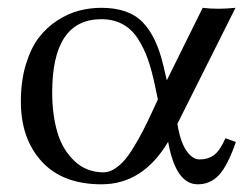

<svg xmlns="http://www.w3.org/2000/svg" viewBox="-20 -462 645 494"><path d="M409.2 -255.4 501.5 -441.9Q520 -439.5 542 -439.5Q561.5 -439.5 585.9 -441.9L436.5 -143.6L438.5 -131.3Q446.3 -92.3 461.2 -72Q476.1 -51.8 493.7 -51.8Q515.1 -51.8 530.5 -63Q545.9 -74.2 560.1 -106.4L586.9 -96.7Q565.9 -36.1 543.7 -12Q521.5 12.2 488.8 12.2Q432.1 12.2 412.6 -97.2Q347.7 12.2 241.2 12.2Q141.1 12.2 87.4 -46.4Q33.7 -105 33.7 -200.7Q33.7 -253.9 46.6 -296.4Q59.6 -338.9 80.1 -365.5Q100.6 -392.1 128.4 -409.9Q156.2 -427.7 184.1 -434.8Q211.9 -441.9 240.7 -441.9Q311 -441.9 346.9 -405Q382.8 -368.2 400.4 -293ZM386.2 -206.1 378.9 -241.2Q370.6 -280.8 360.6 -309.3Q350.6 -337.9 334.7 -362.5Q318.8 -387.2 295.2 -399.9Q271.5 -412.6 240.7 -412.6Q114.3 -412.6 114.3 -224.1Q114.3 -167.5 127.4 -122.3Q140.6 -77.1 171.4 -47.9Q202.1 -18.6 246.6 -18.6Q259.8 -18.6 273.2 -26.6Q286.6 -34.7 298.3 -47.6Q310.1 -60.5 323.2 -82Q336.4 -103.5 347.9 -125.7Q359.4 -147.9 373.5 -178.7Z"/></svg>

Font: Libertinage
Style: b
Weight: 400
Designer: OSP
Foundry: OSP
Version: Version 1.0; 2008; OFL relea